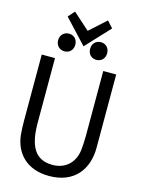

<svg xmlns="http://www.w3.org/2000/svg" viewBox="-146 -1080 861 1176"><g transform="rotate(15 284.5 -492.0)"><path d="M522 -227C522 -91 445 15 285 15C144 15 67 -69 54 -182C51 -212 50 -244 50 -275V-692H134V-285C134 -138 174 -56 288 -56C363 -56 424 -102 435 -189C438 -214 440 -253 440 -285V-692H522ZM179 -999 284 -905 388 -999 425 -958 284 -807 143 -958ZM233 -803C233 -769 210 -747 179 -747C148 -747 124 -769 124 -803C124 -837 148 -859 179 -859C210 -859 233 -837 233 -803ZM435 -803C435 -769 412 -747 381 -747C350 -747 327 -769 327 -803C327 -837 350 -859 381 -859C412 -859 435 -837 435 -803Z"/></g></svg>

Font: Repo Regular
Style: Regular
Weight: 400
Designer: Stefan Peev
Foundry: Context Ltd
Version: Version 1.502